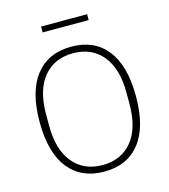

<svg xmlns="http://www.w3.org/2000/svg" viewBox="-126 -961 941 1072"><g transform="rotate(-15 344.5 -425.0)"><path d="M66 -349Q66 -526 139 -618Q212 -710 345 -710Q478 -710 550.5 -618Q623 -526 623 -349Q623 -172 550.5 -80Q478 12 345 12Q212 12 139 -80Q66 -172 66 -349ZM577 -316V-382Q577 -521 515 -596.5Q453 -672 345 -672Q236 -672 174 -596.5Q112 -521 112 -382V-316Q112 -177 174 -101.5Q236 -26 345 -26Q453 -26 515 -101.5Q577 -177 577 -316ZM478 -828H212V-862H478Z"/></g></svg>

Font: Anuphan ExtraLight
Style: Regular
Weight: 200
Designer: Cadson Demak
Version: Version 3.001